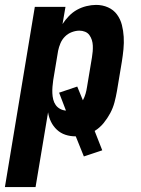

<svg xmlns="http://www.w3.org/2000/svg" viewBox="-54 -548 574 783"><path d="M-34 215 88 -520H213L201 -450Q212 -467 227 -482.5Q242 -498 260 -508Q278 -518 298.5 -523Q319 -528 338 -528Q364 -528 386.5 -518Q409 -508 423 -489Q437 -470 443 -446.5Q449 -423 450.5 -398Q452 -373 449.5 -347.5Q447 -322 443 -297L423 -177Q419 -154 413 -131Q407 -108 395.5 -86.5Q384 -65 368.5 -46Q353 -27 332 -14L363 65L288 90L255 8H254Q232 8 212.5 1.5Q193 -5 178 -19Q163 -33 154 -51.5Q145 -70 142 -90L91 215ZM215 -97 187 -170 261 -195 284 -139Q291 -152 295 -166Q299 -180 301 -194L321 -314Q323 -326 324 -338Q325 -350 324.5 -362Q324 -374 320.5 -385Q317 -396 310.5 -405Q304 -414 293 -418.5Q282 -423 270 -423Q255 -423 239 -417Q223 -411 211 -399Q199 -387 192.5 -371.5Q186 -356 183 -341L163 -221Q161 -207 160 -194Q159 -181 159.5 -168Q160 -155 163 -142.5Q166 -130 173 -120Q180 -110 191 -104Q202 -98 215 -97Z"/></svg>

Font: Iosevka Curly Extrabold
Style: Italic
Weight: 800
Italic angle: -9°
Monospace: yes
Designer: Belleve Invis
Foundry: Belleve Invis
Version: Version 22.1.2; ttfautohint (v1.8.4)